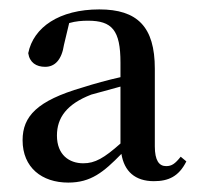

<svg xmlns="http://www.w3.org/2000/svg" viewBox="-20 -845 421 408"><path d="M125 -457C173 -457 200 -479 238 -518C244 -481 267 -460 307 -460C338 -460 360 -470 376 -502L364 -512C352 -497 345 -492 333 -492C318 -492 309 -504 309 -534V-699C309 -788 272 -825 191 -825C106 -825 51 -787 40 -732C43 -712 57 -703 76 -703C96 -703 111 -717 116 -750L127 -796C141 -800 154 -801 167 -801C218 -801 236 -781 236 -712V-681C209 -675 180 -667 155 -659C59 -631 28 -598 28 -547C28 -489 69 -457 125 -457ZM236 -540C201 -509 182 -498 157 -498C127 -498 101 -516 101 -557C101 -595 122 -624 174 -644L236 -661Z"/></svg>

Font: Noto Serif SC SemiBold
Style: Regular
Weight: 600
Designer: Ryoko NISHIZUKA 西塚涼子 (kana & ideographs); Frank Grießhammer (Latin, Greek & Cyrillic); Wenlong ZHANG 张文龙 (bopomofo); San
Foundry: Adobe
Version: Version 2.001;hotconv 1.1.0;makeotfexe 2.6.0